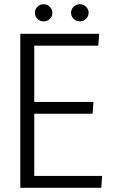

<svg xmlns="http://www.w3.org/2000/svg" viewBox="-20 -888 544 908"><path d="M76 -728H449L445 -672H142V-406H422L418 -350H142V-56H463L459 0H76ZM186 -787Q169 -787 157 -799Q145 -811 145 -828Q145 -844 157 -856Q169 -868 186 -868Q204 -868 216 -855Q228 -842 228 -828Q228 -811 216 -799Q204 -787 186 -787ZM357 -787Q340 -787 328 -799Q316 -811 316 -828Q316 -844 328 -856Q340 -868 357 -868Q375 -868 387 -856Q399 -844 399 -828Q399 -811 387 -799Q375 -787 357 -787Z"/></svg>

Font: Murecho Thin Light
Style: Regular
Weight: 300
Version: Version 1.010